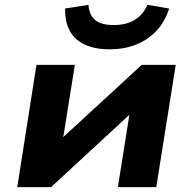

<svg xmlns="http://www.w3.org/2000/svg" viewBox="-20 -770 793 790"><path d="M51 0 130 -503H288L238 -191H224L563 -503H703L623 0H465L515 -314H530L190 0ZM430 -567Q373 -567 331 -585.5Q289 -604 268 -641.5Q247 -679 248 -735L344 -750Q347 -708 371.5 -687.5Q396 -667 448 -667Q498 -667 532.5 -687Q567 -707 587 -750L676 -735Q658 -679 622.5 -642Q587 -605 538.5 -586Q490 -567 430 -567Z"/></svg>

Font: Nunito Sans 7pt SemiExpanded ExtraBold
Style: Italic
Weight: 800
Width: 6
Italic angle: -9°
Designer: Vernon Adams
Foundry: Vernon Adams
Version: Version 3.101;gftools[0.9.27]